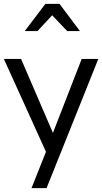

<svg xmlns="http://www.w3.org/2000/svg" viewBox="-24 -786 529 994"><path d="M214 0 139 188H217L485 -481H399L250 -98L85 -481H-4ZM284 -766H211L104 -625H170L246 -707L324 -625H390Z"/></svg>

Font: Geom Light
Style: Regular
Weight: 300
Version: Version 1.102